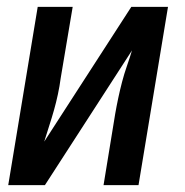

<svg xmlns="http://www.w3.org/2000/svg" viewBox="-20 -540 540 560"><path d="M4 0 90 -520H192L157 -312Q154 -289 149 -265.5Q144 -242 137.5 -219Q131 -196 123.5 -173Q116 -150 109 -127L363 -520H470L384 0H282L316 -208Q320 -231 325 -254.5Q330 -278 336 -301Q342 -324 350 -347Q358 -370 365 -393L111 0Z"/></svg>

Font: Iosevka SS18 Semibold
Style: Italic
Weight: 600
Italic angle: -9°
Monospace: yes
Designer: Belleve Invis
Foundry: Belleve Invis
Version: Version 25.1.1; ttfautohint (v1.8.4)